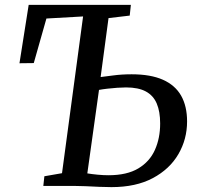

<svg xmlns="http://www.w3.org/2000/svg" viewBox="-20 -763 815 788"><path d="M437.4 5Q416 5 387.6 3.8Q359.3 2.5 331.4 1.2Q303.5 0 282.4 0H157.8L162.1 -39.6L234.5 -52.2L321 -695.5L170.5 -687L118.6 -504.1L59.9 -503.4L97.7 -743H517.1L512.4 -699L425.4 -688.7L393 -446.8Q410.1 -448.8 444.8 -453.4Q479.4 -458.1 520.2 -458.1Q598.4 -458.1 648.7 -435.7Q699.1 -413.2 723.5 -370.1Q747.8 -326.9 747.8 -264.6Q747.8 -191.6 712.1 -130.3Q676.4 -68.9 607.2 -32Q537.9 5 437.4 5ZM425.2 -43.8Q501 -43.8 547.7 -71.8Q594.3 -99.7 615.8 -147.8Q637.3 -195.9 637.3 -256.3Q637.3 -305.2 623.3 -338.1Q609.3 -371 578.6 -387.6Q547.9 -404.2 497.2 -404.2Q482.3 -404.2 461.5 -402.8Q440.7 -401.3 420.5 -399Q400.4 -396.7 386.3 -394L338.4 -51.4Q357.7 -48.2 381.3 -46Q404.9 -43.8 425.2 -43.8Z"/></svg>

Font: Merriweather Light
Style: Italic
Weight: 300
Italic angle: -7.8°
Designer: Eben Sorkin
Foundry: Eben Sorkin
Version: Version 2.101